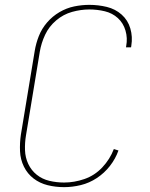

<svg xmlns="http://www.w3.org/2000/svg" viewBox="-20 -763 616 791"><path d="M244 8Q278 8 313 -0.5Q348 -9 379 -29.5Q410 -50 433 -79.5Q456 -109 468 -143L449 -149Q433 -107 401.5 -73.5Q370 -40 328 -25.5Q286 -11 244 -11Q213 -11 183.5 -18Q154 -25 131.5 -43Q109 -61 96.5 -87.5Q84 -114 83 -144.5Q82 -175 87 -205L144 -550Q150 -586 166 -620Q182 -654 211.5 -679Q241 -704 277 -714Q313 -724 348 -724Q381 -724 412 -716.5Q443 -709 465.5 -688.5Q488 -668 497 -637Q506 -606 500 -574Q500 -571 499 -568H520L521 -575Q527 -611 517 -645.5Q507 -680 481 -703Q455 -726 420 -734.5Q385 -743 348 -743Q317 -743 285.5 -736.5Q254 -730 225 -713Q196 -696 174 -670.5Q152 -645 140 -614.5Q128 -584 123 -553L66 -208Q61 -174 62.5 -140Q64 -106 78.5 -76.5Q93 -47 118.5 -27.5Q144 -8 176.5 0Q209 8 244 8Z"/></svg>

Font: Iosevka Sparkle Thin
Style: Italic
Weight: 100
Italic angle: -9°
Designer: Belleve Invis
Foundry: Belleve Invis
Version: Version 4.5.0; ttfautohint (v1.8.3)